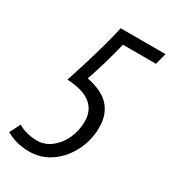

<svg xmlns="http://www.w3.org/2000/svg" viewBox="-176 -785 796 891"><g transform="rotate(30 221.5 -339.0)"><path d="M122 15Q52 15 -2 -17L27 -74Q48 -60 75.5 -53.5Q103 -47 128 -47Q169 -47 203 -73Q237 -99 257 -142Q277 -185 277 -235Q277 -293 236.5 -326Q196 -359 110 -363Q128 -417 146.5 -477.5Q165 -538 180.5 -594.5Q196 -651 205 -693H445L429 -632H252Q238 -574 223 -522.5Q208 -471 189 -415Q274 -398 311.5 -355Q349 -312 349 -246Q349 -175 318.5 -115.5Q288 -56 237 -20.5Q186 15 122 15Z"/></g></svg>

Font: Ubuntu Sans Condensed
Style: Italic
Weight: 400
Width: 3
Italic angle: -13.5°
Designer: Dalton Maag Ltd
Foundry: Dalton Maag Ltd
Version: Version 1.006; ttfautohint (v1.8.4.7-5d5b)